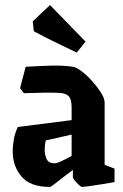

<svg xmlns="http://www.w3.org/2000/svg" viewBox="-20 -725 486 756"><path d="M176 11Q99 11 64.5 -30Q30 -71 30 -129Q30 -152 34.5 -176.5Q39 -201 50 -225L262 -252V-302Q262 -332 252 -344.5Q242 -357 217 -359Q191 -361 149 -360Q107 -359 74 -358L59 -378L81 -462Q129 -465 178.5 -466.5Q228 -468 267 -462Q281 -460 302 -444Q323 -428 343.5 -405Q364 -382 378 -359.5Q392 -337 392 -321V-76L431 -61V-8Q408 -4 380.5 0.5Q353 5 331 8Q309 11 303 11Q299 11 290.5 3Q282 -5 274.5 -14Q267 -23 267 -27V-56Q248 -42 228 -26.5Q208 -11 194 0Q180 11 176 11ZM156 -136Q156 -114 164 -98Q172 -82 195 -82Q204 -82 222 -90.5Q240 -99 262 -111V-195L160 -172Q156 -155 156 -136ZM282 -518Q242 -537 195 -560Q148 -583 113 -602L109 -641L177 -705L317 -561Z"/></svg>

Font: Grenze Gotisch
Style: Bold
Weight: 700
Designer: Renata Polastri
Foundry: Omnibus-Type
Version: Version 1.001